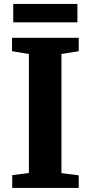

<svg xmlns="http://www.w3.org/2000/svg" viewBox="-20 -930 449 950"><path d="M123 -74V-663L39.5 -676.5V-743H369.5V-676.5L284 -663V-73.5L369.5 -62.5V0H40.5V-63.5ZM363 -910.5V-819.5H45.5V-910.5Z"/></svg>

Font: Merriweather ExtraBold
Style: Regular
Weight: 800
Version: Version 2.100